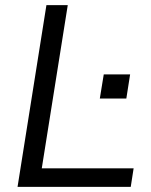

<svg xmlns="http://www.w3.org/2000/svg" viewBox="-20 -725 585 745"><path d="M48.1 0 160.1 -705H242.9L142.1 -71.9H498.5L487.3 0ZM367.3 -342.6 382.6 -436.4H484.9L470.2 -342.6Z"/></svg>

Font: Mulish ExtraLight
Style: Italic
Weight: 200
Italic angle: -9°
Designer: Vernon Adams
Foundry: Vernon Adams
Version: Version 3.603